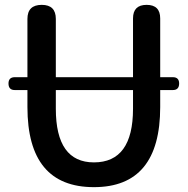

<svg xmlns="http://www.w3.org/2000/svg" viewBox="-20 -757 773 791"><path d="M367 14Q93 14 93 -316V-386H41Q15 -386 15 -413Q15 -439 41 -439H93V-679Q93 -737 152 -737Q210 -737 210 -679V-439H369H528V-681Q528 -737 584 -737Q640 -737 640 -681V-439H692Q718 -439 718 -413Q718 -386 692 -386H640V-316Q640 14 367 14ZM367 -88Q528 -88 528 -309V-386H369H210V-309Q210 -88 367 -88Z"/></svg>

Font: GenSenRounded TW M
Style: Regular
Weight: 500
Version: Version 1.501;PS 1;hotconv 16.6.51;makeotf.lib2.5.65220